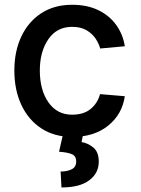

<svg xmlns="http://www.w3.org/2000/svg" viewBox="-20 -573 600 819"><path d="M512.4 -375.7 407.3 -366.1Q402 -386.7 388 -408Q373.9 -429.3 349.3 -443.9Q324.6 -458.5 287.6 -458.5Q222.3 -458.5 186.1 -405.5Q149.9 -352.6 149.9 -272.4Q149.9 -188.6 186.8 -136.2Q223.7 -83.8 287.3 -83.8Q338.1 -83.8 367.7 -109.2Q397.4 -134.6 406.6 -171.5L512.4 -162.6Q501.4 -85.9 441.9 -37.5Q382.5 11 288.4 11Q212 11 156.6 -25.2Q101.2 -61.4 71.2 -125.4Q41.2 -189.3 41.2 -272.4Q41.2 -353.7 70.8 -416.9Q100.5 -480.1 155.7 -516.3Q210.9 -552.6 287.6 -552.6Q353.3 -552.6 401.1 -528.8Q448.9 -505 476.9 -464.8Q505 -424.7 512.4 -375.7ZM247.5 5.3H333.5L327.8 33Q355.1 37.3 378.2 56.3Q401.3 75.3 401.3 116.8Q401.3 165.5 360.8 196Q320.3 226.6 242.2 226.6L238.6 158.7Q267 158.7 286 149Q305 139.2 305 116.1Q305 93.4 287.8 85.2Q270.6 77.1 231.9 74.2Z"/></svg>

Font: Interface Medium
Style: Regular
Weight: 500
Designer: Rasmus Andersson
Foundry: rsms
Version: Version 1.8